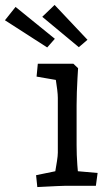

<svg xmlns="http://www.w3.org/2000/svg" viewBox="-111 -752 437 777"><path d="M40 5 35 -43 147 -66 107 -29Q109 -37 112.5 -57Q116 -77 119.5 -99.5Q123 -122 123 -134V-356Q123 -369 120.5 -389.5Q118 -410 114.5 -432Q111 -454 108 -469L147 -423L37 -442L42 -494H186L205 -476Q204 -461 202.5 -434.5Q201 -408 200 -379Q199 -350 199 -326V-164Q199 -125 202 -84Q205 -43 208 -25L171 -62L284 -52L277 0H150Q140 0 121 1Q102 2 80.5 3Q59 4 40 5ZM80 -560 -91 -670 -48 -724 111 -595ZM208 -561 60 -684 110 -732 243 -591Z"/></svg>

Font: Andada Pro
Style: Regular
Weight: 400
Designer: Carolina Giovagnoli
Foundry: Huerta Tipografica
Version: Version 3.003